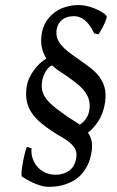

<svg xmlns="http://www.w3.org/2000/svg" viewBox="-20 -723 462 758"><path d="M252.4 -258.3Q263.2 -251.5 273.9 -244.9Q284.7 -238.3 294.9 -231Q310.5 -240.7 320.6 -256.1Q330.6 -271.5 333 -290Q335.9 -312.5 330.6 -330.8Q325.2 -349.1 310.8 -366.5Q296.4 -383.8 273.4 -401.1Q250.5 -418.5 219.2 -439Q200.7 -450.2 185.5 -464.8Q177.2 -461.9 170.7 -454.6Q164.1 -447.3 158.9 -438Q153.8 -428.7 150.4 -418.9Q147 -409.2 146 -401.4Q143.1 -378.9 147.9 -361.6Q152.8 -344.2 166 -328.4Q179.2 -312.5 200.7 -295.9Q222.2 -279.3 252.4 -258.3ZM395 -320.3Q388.7 -276.9 369.1 -246.3Q349.6 -215.8 327.1 -199.2Q336.9 -185.5 341.1 -168.5Q345.2 -151.4 342.3 -128.4Q337.4 -93.8 325.2 -69.8Q313 -45.9 296.9 -30Q280.8 -14.2 262.2 -5.1Q243.7 3.9 226.3 8.3Q209 12.7 194.1 13.7Q179.2 14.6 170.9 14.6Q149.9 14.6 121.8 3.4Q93.8 -7.8 66.9 -25.9Q64 -27.3 64.9 -41.7Q65.9 -56.2 69.1 -75Q72.3 -93.8 76.9 -112.8Q81.5 -131.8 85.9 -143.1L104.5 -137.7Q102.5 -117.2 108.6 -98.4Q114.7 -79.6 127.4 -64.9Q140.1 -50.3 158.4 -41.7Q176.8 -33.2 199.7 -33.2Q231.4 -33.2 253.9 -49.8Q276.4 -66.4 281.2 -101.1Q284.2 -120.6 276.6 -134.8Q269 -148.9 255.1 -160.4Q241.2 -171.9 222.9 -182.1Q204.6 -192.4 186.5 -204.6Q159.7 -222.2 138.9 -240Q118.2 -257.8 104.7 -278.1Q91.3 -298.3 85.9 -322.8Q80.6 -347.2 85 -378.4Q87.4 -396.5 95 -413.3Q102.5 -430.2 113 -444.8Q123.5 -459.5 136.5 -471.7Q149.4 -483.9 163.1 -492.2Q150.4 -511.7 145.3 -534.9Q140.1 -558.1 144 -585.9Q148.4 -616.2 162.6 -638.4Q176.8 -660.6 197 -675Q217.3 -689.5 241.7 -696.3Q266.1 -703.1 291 -703.1Q304.7 -703.1 320.6 -699.7Q336.4 -696.3 351.6 -690.4Q366.7 -684.6 379.6 -677Q392.6 -669.4 400.4 -660.6Q402.8 -657.7 399.4 -647.5Q396 -637.2 390.1 -625Q384.3 -612.8 377.9 -602.1Q371.6 -591.3 368.2 -587.4L351.6 -591.3Q335.4 -626.5 315.2 -642.8Q294.9 -659.2 272.9 -659.2Q243.7 -659.2 225.6 -645.3Q207.5 -631.3 203.6 -605.5Q201.2 -588.4 205.3 -574.5Q209.5 -560.5 220 -547.4Q230.5 -534.2 246.8 -521Q263.2 -507.8 285.2 -492.7Q312 -474.1 334.2 -457.3Q356.4 -440.4 371.3 -421.1Q386.2 -401.9 392.8 -377.9Q399.4 -354 395 -320.3Z"/></svg>

Font: GentiumAlt
Style: Italic
Weight: 400
Italic angle: -7°
Designer: J. Victor Gaultney
Version: Version 1.02; 2005; OFL release